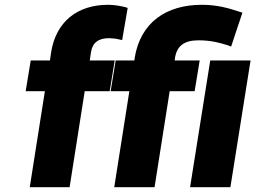

<svg xmlns="http://www.w3.org/2000/svg" viewBox="-20 -780 1064 800"><path d="M87 -400H167L104 0H270L333 -400H437L458 -528H354L359 -562C365 -602 390 -621 435 -621C451 -620 465 -619 475 -616L489 -613L512 -747L503 -750C482 -755 458 -760 430 -760C303 -760 213 -690 193 -562L188 -528H108ZM441 -400H519L456 0H624L687 -400H791L812 -528H708L709 -538C717 -590 749 -612 807 -612C856 -612 893 -603 930 -591L943 -586L990 -727L981 -730C933 -746 886 -760 821 -760C673 -760 565 -687 541 -538L540 -528H462ZM772 0H940L1024 -528H856Z"/></svg>

Font: Asimov Pro
Style: UltObl
Weight: 900
Designer: Google
Version: Version 2.000980; 2014